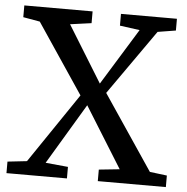

<svg xmlns="http://www.w3.org/2000/svg" viewBox="-53 -795 823 846"><g transform="rotate(5 359.0 -371.5)"><path d="M92 -60.5 301.5 -369.5 94.5 -678 20.5 -691V-743H322.5V-691L228.5 -678L382 -429L536 -679L448 -691V-743H695.5V-691L615.5 -678L413.5 -390.5L635.5 -60.5L711.5 -51V0H410.5V-51L502 -60.5L335 -329L174.5 -60.5L274 -51V0H6.5V-51Z"/></g></svg>

Font: Merriweather Light 18pt Medium
Style: Regular
Weight: 500
Version: Version 2.100